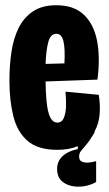

<svg xmlns="http://www.w3.org/2000/svg" viewBox="-20 -560 416 733"><path d="M199 12Q125 12 85.5 -22Q46 -56 31 -116Q16 -176 16 -253Q16 -309 23.5 -360.5Q31 -412 50.5 -452Q70 -492 105 -516Q140 -540 195 -540Q262 -540 300 -504Q338 -468 350.5 -404.5Q363 -341 352 -256L154 -249Q155 -165 165.5 -128.5Q176 -92 199 -92Q216 -92 223.5 -109.5Q231 -127 232 -153.5Q233 -180 230 -210L357 -198Q363 -163 360.5 -126Q358 -89 341 -58V-54Q323 -24 310 -8.5Q297 7 289.5 16Q282 25 282 38Q282 53 293.5 57.5Q305 62 320 60.5Q335 59 347 55V135Q326 147 300.5 151Q275 155 251.5 149.5Q228 144 213 128.5Q198 113 198 85Q198 56 218.5 36.5Q239 17 277 9V-2Q244 12 199 12ZM195 -431Q173 -431 164.5 -400Q156 -369 154 -316L226 -318Q229 -376 222 -403.5Q215 -431 195 -431Z"/></svg>

Font: Bricolage Grotesque 48pt Condensed Bricolage Grotesque 48pt Condensed Regular
Style: Bold
Weight: 700
Width: 3
Designer: Mathieu Triay
Foundry: Atelier Triay
Version: Version 1.000; ttfautohint (v1.8.4.7-5d5b);gftools[0.9.32]